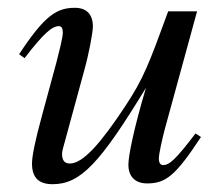

<svg xmlns="http://www.w3.org/2000/svg" viewBox="-20 -461 567 492"><path d="M481 -119C430 -52 414 -38 398 -38C391 -38 387 -44 387 -55C387 -67 397 -110 402 -129L485 -432H411C362 -298 348 -260 301 -189C239 -95 193 -42 159 -42C144 -42 139 -52 139 -67C139 -71 141 -80 142 -83L196 -281C208 -324 218 -378 218 -393C218 -424 202 -441 172 -441C125 -441 94 -421 29 -322L43 -312C94 -379 115 -394 131 -394C138 -394 141 -388 141 -377C141 -365 130 -322 124 -299L89 -170C70 -101 62 -61 62 -42C62 -5 80 11 115 11C186 11 236 -42 354 -236C322 -128 309 -61 309 -39C309 -8 327 9 357 9C405 9 430 -11 495 -110Z"/></svg>

Font: XITS
Style: Italic
Weight: 400
Italic angle: -16.33°
Designer: MicroPress Inc., with final additions and corrections provided by Coen Hoffman, Elsevier (retired)
Version: Version 1.302